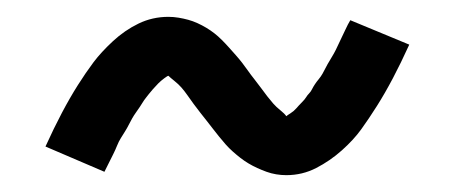

<svg xmlns="http://www.w3.org/2000/svg" viewBox="-20 -408 540 228"><path d="M320 -200Q314 -200 308 -201Q302 -202 296.5 -204Q291 -206 285.5 -208.5Q280 -211 275 -214Q270 -217 265.5 -220.5Q261 -224 256.5 -228Q252 -232 248 -236.5Q244 -241 240 -246Q236 -251 232.5 -255.5Q229 -260 225.5 -264.5Q222 -269 218 -274Q214 -279 210 -284.5Q206 -290 202.5 -295Q199 -300 195.5 -304Q192 -308 187 -312Q182 -316 180 -318Q179 -318 175 -315Q171 -312 168 -309Q165 -306 161.5 -302Q158 -298 156.5 -296Q155 -294 153 -291.5Q151 -289 149.5 -286.5Q148 -284 146 -281Q144 -278 141.5 -274.5Q139 -271 137 -267.5Q135 -264 133 -260Q131 -256 128.5 -252Q126 -248 123.5 -244Q121 -240 119 -235Q117 -230 114.5 -225Q112 -220 109.5 -215Q107 -210 104 -204L34 -234Q44 -256 53.5 -274Q63 -292 72.5 -307Q82 -322 91 -334Q100 -346 114 -359Q128 -372 144.5 -380Q161 -388 180 -388Q186 -388 192 -387Q198 -386 203.5 -384.5Q209 -383 214.5 -380.5Q220 -378 225 -375Q230 -372 234.5 -368.5Q239 -365 243.5 -360.5Q248 -356 252 -351.5Q256 -347 260 -342.5Q264 -338 267.5 -333.5Q271 -329 274.5 -324Q278 -319 282 -314Q286 -309 290 -303.5Q294 -298 297.5 -293.5Q301 -289 304.5 -285Q308 -281 313 -277Q318 -273 320 -270Q321 -271 325 -273.5Q329 -276 332 -279.5Q335 -283 338.5 -286.5Q342 -290 343.5 -292.5Q345 -295 347 -297Q349 -299 350.5 -302Q352 -305 354 -308Q356 -311 358.5 -314Q361 -317 363 -320.5Q365 -324 367 -328Q369 -332 371.5 -336Q374 -340 376.5 -344.5Q379 -349 381 -353.5Q383 -358 385.5 -363Q388 -368 390.5 -373.5Q393 -379 396 -384L466 -355Q456 -333 446.5 -315Q437 -297 427.5 -282Q418 -267 409 -254.5Q400 -242 386 -229.5Q372 -217 355.5 -208.5Q339 -200 320 -200Z"/></svg>

Font: Iosevka Gothic
Style: Regular
Weight: 400
Monospace: yes
Designer: Belleve Invis
Foundry: Belleve Invis
Version: Version 15.5.1; ttfautohint (v1.8.4)